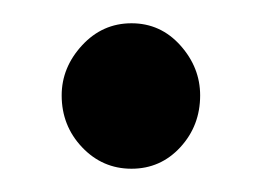

<svg xmlns="http://www.w3.org/2000/svg" viewBox="-20 -414 224 165"><path d="M33 -332Q33 -356 50.5 -375Q68 -394 93 -394Q118 -394 135 -375Q152 -356 152 -332Q152 -306 135 -287.5Q118 -269 93 -269Q68 -269 50.5 -287.5Q33 -306 33 -332Z"/></svg>

Font: Mukta
Style: Regular
Weight: 400
Designer: Girish Dalvi and Yashodeep Gholap
Foundry: Ek Type
Version: Version 2.538;PS 1.001;hotconv 16.6.51;makeotf.lib2.5.65220;